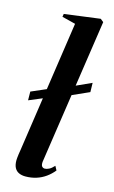

<svg xmlns="http://www.w3.org/2000/svg" viewBox="-127 -866 551 926"><g transform="rotate(15 149.0 -403.0)"><path d="M18.5 -346.5 18 -390 132.5 -439.5 177.5 -454 297.5 -508.5 298.5 -462.5 175.5 -407.5 128 -392.5ZM163 -77.5Q162 -61 167.5 -55Q173 -49 181.5 -49Q190.5 -49 202.2 -54.8Q214 -60.5 227.5 -75.5L238.5 -55Q222 -34.5 201 -19.5Q180 -4.5 154.8 3.5Q129.5 11.5 100.5 11.5Q82 11.5 68 5Q54 -1.5 46.5 -15.5Q39 -29.5 39 -52.5Q39 -57.5 39.8 -65.5Q40.5 -73.5 42 -84.2Q43.5 -95 45.5 -106L142 -761.5L74.5 -778.5L77 -793.5L255.5 -817L271 -804.5Z"/></g></svg>

Font: Merriweather 144pt SemiBold
Style: Italic
Weight: 600
Italic angle: -7.8°
Version: Version 2.101